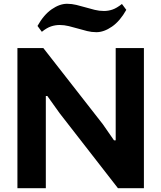

<svg xmlns="http://www.w3.org/2000/svg" viewBox="-20 -994 852 1014"><path d="M178 -857Q211 -916 253 -945Q295 -974 334 -974Q359 -974 383.5 -968Q408 -962 432 -955Q456 -948 480 -942Q504 -936 529 -936Q552 -936 574 -943.5Q596 -951 624 -973L647 -942Q614 -883 571.5 -853.5Q529 -824 489 -824Q464 -824 440 -830Q416 -836 392 -843Q368 -850 343.5 -856Q319 -862 295 -862Q272 -862 249.5 -854.5Q227 -847 201 -826ZM72 -740H209L523 -338L582 -253H591V-740H740V0H603L295 -396L230 -487H222V0H72Z"/></svg>

Font: Encode Sans Normal
Style: Bold
Weight: 700
Designer: Pablo Impallari, Andres Torresi
Foundry: Pablo Impallari, Andres Torresi
Version: Version 1.000; ttfautohint (v1.00) -l 8 -r 50 -G 200 -x 14 -